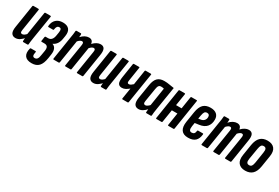

<svg xmlns="http://www.w3.org/2000/svg" viewBox="60 -1447 3755 2588"><g transform="rotate(30 1938.0 -153.0)"><path d="M98 6Q55 6 35.5 -26Q16 -58 28 -130L83 -480Q85 -491 95 -491H172Q184 -491 182 -480L128 -138Q123 -108 129 -96.5Q135 -85 152 -85Q169 -85 187 -98Q205 -111 222 -132L229 -75Q200 -39 167.5 -16.5Q135 6 98 6ZM220 0Q210 0 210 -11Q210 -30 213 -55.5Q216 -81 218 -98L212 -117L270 -480Q272 -491 281 -491H358Q371 -491 369 -480L312 -125Q306 -88 302 -59.5Q298 -31 297 -11Q297 0 286 0Z M457 191Q382 191 351.5 150Q321 109 340 34Q344 22 351 22H424Q434 22 432 33Q423 74 429.5 92Q436 110 460 110Q485 110 499 91Q513 72 519 27L531 -45Q537 -88 523.5 -107.5Q510 -127 474 -127H431Q427 -127 425 -130Q423 -133 424 -138L434 -203Q435 -207 438 -210Q441 -213 444 -213H482Q516 -213 536 -235.5Q556 -258 563 -304L571 -354Q576 -388 569 -402.5Q562 -417 542 -417Q521 -417 509.5 -402Q498 -387 494 -356Q494 -351 491.5 -348Q489 -345 486 -345H411Q404 -345 404 -357Q409 -424 448.5 -460.5Q488 -497 553 -497Q621 -497 651 -460.5Q681 -424 670 -355L662 -307Q655 -260 632.5 -227Q610 -194 574 -178V-176Q609 -165 623.5 -130.5Q638 -96 630 -45L621 16Q607 108 568 149.5Q529 191 457 191Z M694 0Q682 0 684 -11L740 -367Q747 -405 750.5 -433Q754 -461 755 -480Q756 -491 767 -491H832Q842 -491 842 -480Q842 -471 841.5 -459Q841 -447 839 -434Q868 -466 898 -481.5Q928 -497 958 -497Q988 -497 1004.5 -482Q1021 -467 1025 -436Q1053 -466 1082.5 -481.5Q1112 -497 1141 -497Q1184 -497 1200.5 -465.5Q1217 -434 1205 -364L1149 -11Q1147 0 1138 0H1060Q1048 0 1050 -11L1105 -355Q1110 -383 1104.5 -395Q1099 -407 1083 -407Q1071 -407 1056 -398Q1041 -389 1023 -369L966 -11Q964 0 954 0H877Q865 0 867 -11L922 -355Q927 -383 921.5 -395Q916 -407 900 -407Q888 -407 873 -398Q858 -389 840 -369L783 -11Q781 0 771 0Z M1311 6Q1268 6 1248.5 -26Q1229 -58 1241 -130L1296 -480Q1298 -491 1308 -491H1385Q1397 -491 1395 -480L1341 -138Q1336 -108 1342 -96.5Q1348 -85 1365 -85Q1382 -85 1400 -98Q1418 -111 1435 -132L1442 -75Q1413 -39 1380.5 -16.5Q1348 6 1311 6ZM1433 0Q1423 0 1423 -11Q1423 -30 1426 -55.5Q1429 -81 1431 -98L1425 -117L1483 -480Q1485 -491 1494 -491H1571Q1584 -491 1582 -480L1525 -125Q1519 -88 1515 -59.5Q1511 -31 1510 -11Q1510 0 1499 0Z M1764 0Q1755 0 1757 -11L1784 -180Q1759 -159 1733 -144.5Q1707 -130 1676 -130Q1635 -130 1618.5 -160Q1602 -190 1614 -262L1648 -481Q1650 -491 1659 -491H1740Q1749 -491 1747 -481L1714 -269Q1709 -241 1714 -230.5Q1719 -220 1734 -220Q1750 -220 1765 -230Q1780 -240 1796 -255L1831 -481Q1833 -491 1842 -491H1922Q1933 -491 1931 -481L1856 -11Q1854 0 1845 0Z M2014 6Q1970 6 1951 -26.5Q1932 -59 1943 -130L1978 -346Q1991 -427 2027.5 -462Q2064 -497 2130 -497Q2175 -497 2212 -489.5Q2249 -482 2286 -478L2229 -125Q2223 -86 2219 -58.5Q2215 -31 2215 -11Q2214 0 2203 0H2138Q2127 0 2127 -11Q2128 -21 2129 -33Q2130 -45 2131 -58Q2105 -29 2075.5 -11.5Q2046 6 2014 6ZM2068 -85Q2082 -85 2098.5 -95.5Q2115 -106 2131 -123L2175 -404Q2164 -407 2153 -408.5Q2142 -410 2130 -410Q2107 -410 2094.5 -395Q2082 -380 2076 -340L2043 -138Q2038 -109 2044.5 -97Q2051 -85 2068 -85Z M2478 0Q2468 0 2470 -11L2544 -481Q2546 -491 2555 -491H2636Q2645 -491 2643 -481L2569 -11Q2567 0 2558 0ZM2292 0Q2282 0 2284 -11L2358 -481Q2360 -491 2370 -491H2450Q2460 -491 2458 -481L2383 -11Q2382 0 2372 0ZM2399 -205 2414 -294H2530L2516 -205Z M2785 6Q2711 6 2679.5 -38.5Q2648 -83 2661 -169L2687 -332Q2701 -419 2740.5 -458Q2780 -497 2852 -497Q2913 -497 2946.5 -468Q2980 -439 2980 -385Q2980 -316 2942.5 -273Q2905 -230 2830 -220L2766 -211L2757 -156Q2751 -115 2760 -96.5Q2769 -78 2794 -78Q2818 -78 2831 -91.5Q2844 -105 2847 -135Q2848 -145 2858 -145H2930Q2942 -145 2940 -134Q2933 -63 2895.5 -28.5Q2858 6 2785 6ZM2778 -286 2811 -291Q2846 -296 2865 -317.5Q2884 -339 2884 -371Q2884 -414 2844 -414Q2819 -414 2806.5 -397Q2794 -380 2787 -338Z M3000 0Q2988 0 2990 -11L3046 -367Q3053 -405 3056.5 -433Q3060 -461 3061 -480Q3062 -491 3073 -491H3138Q3148 -491 3148 -480Q3148 -471 3147.5 -459Q3147 -447 3145 -434Q3174 -466 3204 -481.5Q3234 -497 3264 -497Q3294 -497 3310.5 -482Q3327 -467 3331 -436Q3359 -466 3388.5 -481.5Q3418 -497 3447 -497Q3490 -497 3506.5 -465.5Q3523 -434 3511 -364L3455 -11Q3453 0 3444 0H3366Q3354 0 3356 -11L3411 -355Q3416 -383 3410.5 -395Q3405 -407 3389 -407Q3377 -407 3362 -398Q3347 -389 3329 -369L3272 -11Q3270 0 3260 0H3183Q3171 0 3173 -11L3228 -355Q3233 -383 3227.5 -395Q3222 -407 3206 -407Q3194 -407 3179 -398Q3164 -389 3146 -369L3089 -11Q3087 0 3077 0Z M3674 6Q3602 6 3567.5 -37Q3533 -80 3546 -164L3573 -334Q3587 -417 3627.5 -457Q3668 -497 3739 -497Q3812 -497 3847 -454Q3882 -411 3868 -327L3841 -158Q3828 -75 3787 -34.5Q3746 6 3674 6ZM3685 -85Q3710 -85 3722.5 -102Q3735 -119 3742 -161L3768 -328Q3775 -370 3765.5 -388.5Q3756 -407 3730 -407Q3704 -407 3692 -390Q3680 -373 3673 -330L3645 -163Q3638 -122 3648 -103.5Q3658 -85 3685 -85Z"/></g></svg>

Font: Sofia Sans Extra Condensed
Style: Bold Italic
Weight: 700
Italic angle: -9°
Designer: Botio Nikoltchev, Ani Petrova
Foundry: lettersoup
Version: Version 4.101